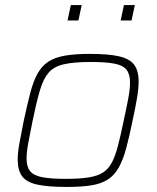

<svg xmlns="http://www.w3.org/2000/svg" viewBox="-20 -731 620 759"><path d="M244 8Q171 8 128.5 -1Q86 -10 68 -33.5Q50 -57 50 -100Q50 -128 57 -166Q64 -204 74 -254Q88 -319 100 -365Q112 -411 129 -441Q146 -471 171.5 -487.5Q197 -504 236.5 -511Q276 -518 335 -518Q408 -518 450 -508.5Q492 -499 510 -475.5Q528 -452 528 -409Q528 -381 521.5 -342.5Q515 -304 504 -254Q491 -189 478.5 -143.5Q466 -98 449 -68Q432 -38 406.5 -21.5Q381 -5 342 1.5Q303 8 244 8ZM240 -24Q294 -24 329.5 -29.5Q365 -35 387 -49Q409 -63 422.5 -89Q436 -115 446.5 -155.5Q457 -196 469 -254Q480 -304 487 -341.5Q494 -379 494 -405Q494 -438 480 -455.5Q466 -473 432 -479.5Q398 -486 339 -486Q272 -486 232.5 -477Q193 -468 172 -443.5Q151 -419 137.5 -373Q124 -327 109 -254Q99 -204 92 -167Q85 -130 85 -104Q85 -72 99 -54.5Q113 -37 147 -30.5Q181 -24 240 -24ZM457 -650 470 -711H513L500 -650ZM247 -650 260 -711H303L290 -650Z"/></svg>

Font: Saira Thin
Style: Italic
Weight: 100
Italic angle: -12°
Designer: Hector Gatti with collaboration of the Omnibus-Type team
Foundry: Omnibus-Type
Version: Version 1.101